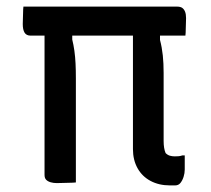

<svg xmlns="http://www.w3.org/2000/svg" viewBox="-20 -552 640 582"><path d="M51 -532H516Q527 -532 532.5 -528Q538 -524 541 -516.5Q544 -509 544 -497Q544 -488 543.5 -479Q543 -470 543 -461.5Q543 -453 542 -444H73Q60 -444 54.5 -453Q49 -462 49 -479Q49 -489 49.5 -497.5Q50 -506 50 -515Q50 -524 51 -532ZM115 -480H199V-432Q203 -416 205.5 -398Q208 -380 209 -359.5Q210 -339 210 -314Q210 -275 210 -235.5Q210 -196 210 -157Q210 -118 210 -78Q210 -38 210 1Q201 2 191.5 2Q182 2 172.5 2.5Q163 3 152 3Q142 3 133.5 0.5Q125 -2 120 -7Q115 -12 115 -22Q115 -80 115 -137Q115 -194 115 -251Q115 -308 115 -365.5Q115 -423 115 -480ZM540 -81Q540 -70 540 -59.5Q540 -49 540 -38Q540 -27 536.5 -16Q533 -5 527 2.5Q521 10 511 10H495Q462 10 436.5 -3.5Q411 -17 397 -42Q383 -67 383 -100Q383 -147 383 -195Q383 -243 383 -290Q383 -337 383 -385Q383 -433 383 -480H465V-431Q471 -408 473.5 -384Q476 -360 476 -331Q476 -305 476 -279Q476 -253 476 -227.5Q476 -202 476 -176.5Q476 -151 476 -125Q476 -113 477.5 -104Q479 -95 482 -88Q488 -82 495 -80Q502 -78 510 -78Q517 -78 522 -78.5Q527 -79 533 -81Z"/></svg>

Font: Rec Mono Semicasual
Style: Regular
Weight: 400
Version: Version 1.085; ttfautohint (v1.8.4.7-5d5b)